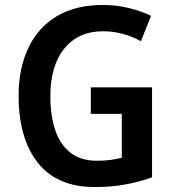

<svg xmlns="http://www.w3.org/2000/svg" viewBox="-20 -744 703 774"><path d="M346 -392H593V-29Q539 -10 483.5 0Q428 10 361 10Q210 10 132.5 -88Q55 -186 55 -358Q55 -469 94.5 -551.5Q134 -634 209.5 -679Q285 -724 395 -724Q448 -724 498 -712Q548 -700 589 -680L548 -578Q516 -596 476.5 -607Q437 -618 395 -618Q297 -618 240 -549Q183 -480 183 -356Q183 -280 202 -221.5Q221 -163 262.5 -129.5Q304 -96 371 -96Q404 -96 427 -99.5Q450 -103 471 -108V-285H346Z"/></svg>

Font: Noto Sans Sinhala UI SemiCondensed SemiBold
Style: Regular
Weight: 600
Width: 4
Designer: Jelle Bosma - Monotype Design Team
Foundry: Monotype Imaging Inc.
Version: Version 2.006; ttfautohint (v1.8.4.7-5d5b)